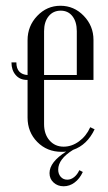

<svg xmlns="http://www.w3.org/2000/svg" viewBox="-20 -523 376 670"><path d="M76.2 -382.8Q76.2 -432.1 109.9 -467.5Q143.6 -502.9 190.9 -502.9Q238.3 -502.9 272.2 -467.8Q306.2 -432.6 306.2 -383.8V-244.1H133.8V-89.8Q133.8 -54.7 152.8 -33Q171.9 -11.2 202.1 -11.2Q230.5 -11.2 255.9 -29.8Q281.2 -48.3 294.9 -79.1L310.1 -71.8Q284.2 -17.1 234.9 0Q183.1 32.2 183.1 68.8Q183.1 84 191.9 94Q200.7 104 214.8 104Q227.5 104 238.8 95Q250 85.9 256.8 70.8L269 77.1Q257.8 101.1 240.2 114Q222.7 127 202.1 127Q181.2 127 167 114Q152.8 101.1 152.8 81.1Q152.8 42.5 210.9 5.9Q206.1 6.8 194.8 6.8Q144 6.8 110.1 -27.6Q76.2 -62 76.2 -112.8V-244.1H74.2Q49.3 -244.1 34.7 -261.2Q20 -278.3 20 -305.2H37.1Q37.1 -283.7 47.6 -272.9Q58.1 -262.2 76.2 -261.2ZM133.8 -261.2H248V-414.1Q248 -446.8 232.9 -466.3Q217.8 -485.8 191.9 -485.8Q165.5 -485.8 149.7 -466.3Q133.8 -446.8 133.8 -414.1Z"/></svg>

Font: Moniqa Narrow Heading
Style: Regular
Weight: 400
Width: 4
Designer: Rajesh Rajput
Foundry: Rajesh Rajput
Version: Version 1.000